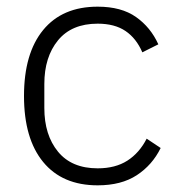

<svg xmlns="http://www.w3.org/2000/svg" viewBox="-20 -544 536 576"><path d="M273 12Q167 12 109.5 -58Q52 -128 52 -256Q52 -384 109.5 -454Q167 -524 273 -524Q344 -524 388 -493Q432 -462 455 -411L407 -387Q389 -429 356.5 -451Q324 -473 273 -473Q195 -473 154 -423Q113 -373 113 -292V-220Q113 -139 154 -89Q195 -39 273 -39Q326 -39 362 -62Q398 -85 420 -128L462 -100Q437 -49 390.5 -18.5Q344 12 273 12Z"/></svg>

Font: IBM Plex Sans KR Light
Style: Regular
Weight: 300
Designer: Mike Abbink; Paul van der Laan; Pieter van Rosmalen; Wujin Sim; Chorong Kim; Dohee Lee;
Foundry: Sandoll Inc.
Version: Version 1.001